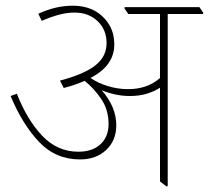

<svg xmlns="http://www.w3.org/2000/svg" viewBox="-20 -647 731 672"><path d="M260 -89Q175 -89 117 -150Q59 -211 17 -311L39 -319Q75 -227 128 -171.5Q181 -116 254 -116Q304 -116 332 -142.5Q360 -169 360 -213Q360 -263 334 -301Q308 -339 276 -364Q245 -350 203 -339L190 -365Q274 -387 313.5 -418Q353 -449 353 -496Q353 -543 321.5 -573Q290 -603 241 -603Q215 -603 186.5 -595.5Q158 -588 126 -574L114 -599Q145 -613 174.5 -620Q204 -627 235 -627Q306 -627 347 -581Q380 -545 380 -491Q380 -455 360 -426Q340 -397 297 -374Q323 -356 358 -345.5Q393 -335 428 -335Q496 -335 540 -374V-598H429L416 -617V-622H678L691 -603V-598H567V5H562L540 -12V-340Q520 -327 494 -319Q468 -311 434 -311Q408 -311 383 -316.5Q358 -322 336 -331Q387 -273 387 -208Q387 -156 352 -122.5Q317 -89 260 -89Z"/></svg>

Font: Noto Serif Devanagari Thin
Style: Regular
Weight: 100
Designer: Universal Thirst, Indian Type Foundry and the Monotype Design Team
Foundry: Monotype Imaging Inc.
Version: Version 2.004; ttfautohint (v1.8.4.7-5d5b)